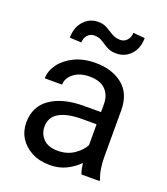

<svg xmlns="http://www.w3.org/2000/svg" viewBox="-137 -836 819 942"><g transform="rotate(20 272.0 -365.0)"><path d="M395 0Q390.6 -9.8 387.5 -24.7Q384.3 -39.6 382.3 -55.7Q356.9 -28.8 318.8 -9.5Q280.8 9.8 231.9 9.8Q178.2 9.8 137.9 -11.2Q97.7 -32.2 75.4 -67.6Q53.2 -103 53.2 -147Q53.2 -231.9 117.7 -276.1Q182.1 -320.3 291 -320.3H380.4V-362.3Q380.4 -409.2 352.3 -437.3Q324.2 -465.3 269 -465.3Q217.8 -465.3 186.3 -440.2Q154.8 -415 154.8 -381.8H64.5Q64.5 -419.9 90.3 -455.8Q116.2 -491.7 163.3 -514.9Q210.4 -538.1 274.4 -538.1Q360.4 -538.1 415.5 -494.1Q470.7 -450.2 470.7 -361.3V-115.2Q470.7 -88.9 475.3 -59.1Q480 -29.3 489.3 -7.8V0ZM245.1 -69.3Q293.9 -69.3 329.8 -93.8Q365.7 -118.2 380.4 -147.9V-256.8H305.7Q228 -256.8 186 -232.7Q144 -208.5 144 -159.2Q144 -121.6 169.4 -95.5Q194.8 -69.3 245.1 -69.3ZM396.5 -740.2 457.5 -734.9Q457.5 -681.2 427 -648.7Q396.5 -616.2 352.1 -616.2Q327.1 -616.2 311 -623.3Q294.9 -630.4 282.2 -639.4Q269.5 -648.4 255.6 -655.5Q241.7 -662.6 221.2 -662.6Q200.7 -662.6 186.8 -647Q172.9 -631.3 172.9 -608.4L111.8 -611.3Q111.8 -665 142.1 -698.5Q172.4 -731.9 216.8 -731.9Q244.6 -731.9 264.2 -720.5Q283.7 -709 302.7 -697.3Q321.8 -685.5 347.7 -685.5Q368.2 -685.5 382.3 -701.4Q396.5 -717.3 396.5 -740.2Z"/></g></svg>

Font: Vazirmatn RD FD
Style: Regular
Weight: 400
Designer: Saber Rastikerdar
Foundry: Saber Rastikerdar
Version: Version 33.003